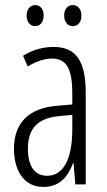

<svg xmlns="http://www.w3.org/2000/svg" viewBox="-20 -727 422 757"><path d="M85 -666C85 -640 99 -624 119 -624C138 -624 152 -639 152 -666C152 -692 138 -707 119 -707C99 -707 85 -691 85 -666ZM233 -666C233 -640 247 -624 267 -624C287 -624 301 -639 301 -666C301 -692 286 -707 267 -707C248 -707 233 -692 233 -666ZM191 -542C149 -542 107 -530 71 -507L89 -465C126 -487 158 -496 184 -496C241 -496 265 -459 265 -358V-315L205 -310C96 -301 35 -245 35 -140C35 -61 70 10 151 10C216 10 248 -31 268 -84H270L277 0H318V-360C318 -485 281 -542 191 -542ZM265 -274V-216C265 -106 233 -34 166 -34C118 -34 90 -70 90 -141C90 -220 129 -261 211 -269Z"/></svg>

Font: Noto Sans Display Condensed Light
Style: Regular
Weight: 300
Width: 3
Designer: Monotype Design Team
Foundry: Monotype Imaging Inc.
Version: Version 1.900